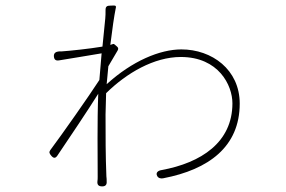

<svg xmlns="http://www.w3.org/2000/svg" viewBox="-20 -645 1020 684"><path d="M350 -529 345 -479C297 -471 230 -464 201 -462C199 -462 195 -462 191 -462C179 -461 171 -456 172 -444C173 -432 179 -428 191 -430L258 -441L342 -455L334 -360C295 -300 203 -169 159 -110C154 -103 156 -98 162 -91C170 -81 177 -80 184 -90C230 -158 291 -249 330 -311C326 -212 328 -85 328 -16C328 -10 328 -4 327 2C326 14 332 19 344 19C356 19 361 13 360 1C360 -4 360 -10 359 -17C356 -92 356 -159 356 -237L358 -313C431 -385 529 -442 624 -442C759 -442 808 -341 808 -277C808 -138 697 -65 555 -39C542 -37 534 -29 540 -18C544 -10 554 -8 562 -10C723 -41 834 -122 834 -276C834 -397 735 -469 626 -469C550 -469 451 -428 360 -345L366 -409L399 -465C402 -470 402 -475 397 -479L389 -486C387 -488 385 -489 382 -488L373 -485C380 -542 387 -590 392 -614C396 -628 389 -625 374 -625C361 -625 356 -622 356 -609C356 -599 356 -587 355 -579Z"/></svg>

Font: GenSenRounded2 TW EL
Style: Regular
Weight: 250
Version: Version 2.100;PS 2.1;hotconv 16.6.51;makeotf.lib2.5.65220 DE